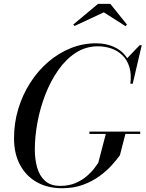

<svg xmlns="http://www.w3.org/2000/svg" viewBox="-20 -990 773 1020"><path d="M310 10Q233 10 175.8 -22.2Q118.5 -54.5 86.5 -114Q54.5 -173.5 54.5 -255Q54.5 -337 77.2 -412Q100 -487 140.8 -550.5Q181.5 -614 236.2 -661Q291 -708 355.5 -734Q420 -760 490 -760Q549 -760 595.2 -736Q641.5 -712 665 -664.2Q688.5 -616.5 679.5 -545H672.5Q679 -596.5 667.2 -634.2Q655.5 -672 630.5 -696.2Q605.5 -720.5 571.8 -732.2Q538 -744 500 -744Q436 -744 383.2 -710Q330.5 -676 289.8 -618Q249 -560 221.2 -488.5Q193.5 -417 179.2 -341Q165 -265 165 -195.5Q165 -144.5 177.2 -100.5Q189.5 -56.5 219 -29.5Q248.5 -2.5 300.5 -2.5Q347 -2.5 382.2 -18Q417.5 -33.5 442.2 -55.2Q467 -77 481.8 -97Q496.5 -117 502 -125L543.5 -283.5H647.5L617 -165Q600 -141.5 573 -111.5Q546 -81.5 507.8 -53.8Q469.5 -26 420.2 -8Q371 10 310 10ZM455 -278.5V-291H725V-278.5ZM672.5 -545 678.5 -576.5Q679 -602.5 673.8 -629Q668.5 -655.5 653.5 -678.5L722 -750H733L685 -545ZM376 -852 369 -859.5 501 -969.5H566L654.5 -859.5L647 -851L531.5 -924.5Z"/></svg>

Font: Bodoni Moda 18pt
Style: Italic
Weight: 400
Italic angle: -13°
Designer: Owen Earl
Foundry: indestructible type
Version: Version 2.005